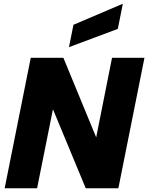

<svg xmlns="http://www.w3.org/2000/svg" viewBox="-20 -1010 795 1030"><path d="M755 -700 615 0H440L264 -424L179 0H5L145 -700H320L496 -273L581 -700ZM639 -990 612 -855 350 -757 374 -877Z"/></svg>

Font: Albert Sans Black
Style: Italic
Weight: 900
Italic angle: -11.25°
Designer: Andreas Rasmussen
Foundry: a.Foundry
Version: Version 1.025